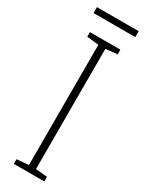

<svg xmlns="http://www.w3.org/2000/svg" viewBox="-219 -959 688 901"><g transform="rotate(30 125.5 -509.0)"><path d="M239 -925H13V-893H239ZM208 -93V-118L145 -124V-775L208 -782V-807H43V-782L107 -775V-124L43 -118V-93Z"/></g></svg>

Font: Noto Sans Telugu UI Condensed ExtraLight
Style: Regular
Weight: 200
Width: 3
Designer: Jelle Bosma - Monotype Design Team
Foundry: Monotype Imaging Inc.
Version: Version 2.005